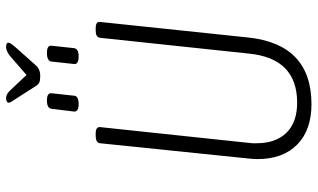

<svg xmlns="http://www.w3.org/2000/svg" viewBox="-226 -810 1042 630"><g transform="rotate(-90 295.0 -495.0)"><path d="M268 6Q183 6 135.5 -41Q88 -88 88 -171Q88 -178 88.5 -186Q89 -194 90 -202L140 -688Q142 -702 164 -702H172Q194 -702 193 -688L141 -198Q140 -192 140 -185.5Q140 -179 140 -174Q140 -111 174.5 -76Q209 -41 273 -41Q418 -41 434 -198L486 -688Q488 -702 509 -702H517Q540 -702 538 -688L487 -202Q465 6 268 6ZM425 -758Q398 -758 400 -773L408 -847Q410 -862 436 -862Q462 -862 460 -847L452 -773Q450 -758 425 -758ZM269 -758Q243 -758 244 -773L253 -847Q255 -862 280 -862Q306 -862 304 -847L296 -773Q295 -758 269 -758ZM455 -996Q470 -996 470 -989Q470 -982 454 -964L397 -900Q384 -884 361 -884Q346 -884 339.5 -887Q333 -890 328 -898L285 -965Q281 -972 277 -977.5Q273 -983 273 -987Q273 -996 289 -996Q301 -996 314 -982L364 -929L425 -982Q442 -996 455 -996Z"/></g></svg>

Font: Asap Condensed Condensed ExtraLight
Style: Italic
Weight: 200
Width: 3
Italic angle: -6°
Designer: Pablo Cosgaya
Foundry: Omnibus-Type
Version: Version 3.001; ttfautohint (v1.8.4.7-5d5b)